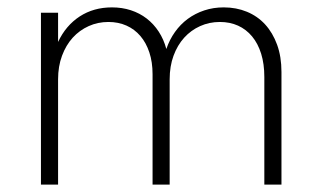

<svg xmlns="http://www.w3.org/2000/svg" viewBox="-20 -500 866 520"><path d="M137.3 -465.5V-386.4Q158.2 -430.9 195.9 -455.5Q233.6 -480 283.2 -480Q310.5 -480 334.3 -472.3Q358.2 -464.5 377.3 -449.8Q396.4 -435 410 -414.1Q423.6 -393.2 430.5 -367.3Q439.1 -392.7 453.9 -413.4Q468.6 -434.1 488.6 -448.9Q508.6 -463.6 533.2 -471.8Q557.7 -480 585.9 -480Q620 -480 648.6 -468.2Q677.3 -456.4 698 -433.9Q718.6 -411.4 730.5 -378.9Q742.3 -346.4 742.3 -305V0H695.9V-291.4Q695.9 -326.8 687.3 -354.5Q678.6 -382.3 662.7 -401.4Q646.8 -420.5 624.8 -430.5Q602.7 -440.5 575.5 -440.5Q546.8 -440.5 522 -429.3Q497.3 -418.2 478.9 -398Q460.5 -377.7 450 -349.1Q439.5 -320.5 439.5 -285V0H393.2V-299.1Q393.2 -331.8 384.5 -358Q375.9 -384.1 360.2 -402.5Q344.5 -420.9 322.5 -430.7Q300.5 -440.5 273.6 -440.5Q245 -440.5 220.2 -429.3Q195.5 -418.2 177 -398Q158.6 -377.7 148 -349.1Q137.3 -320.5 137.3 -285V0H90.9V-465.5Z"/></svg>

Font: Spartan Light
Style: Regular
Weight: 300
Designer: Matt Bailey, Mirko Velimirovic
Foundry: Matt Bailey
Version: Version 1.005